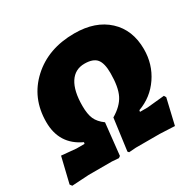

<svg xmlns="http://www.w3.org/2000/svg" viewBox="-147 -814 984 975"><g transform="rotate(-30 344.5 -326.5)"><path d="M9 6 0 -6 36 -155 122 -147H169L171 -156Q56 -209 56 -340Q56 -480 153.5 -569.5Q251 -659 404 -659Q527 -659 599 -592.5Q671 -526 671 -413Q671 -325 623.5 -255Q576 -185 496 -156L494 -147H539L640 -157L647 -145L612 4L525 0H385L344 3L338 -4L363 -190Q419 -223 441 -267Q463 -311 463 -393Q463 -451 442.5 -475.5Q422 -500 372 -500Q316 -500 286 -453.5Q256 -407 256 -319Q256 -271 268.5 -242.5Q281 -214 314 -190L294 -4L284 3L245 0H108Z"/></g></svg>

Font: Alegreya Sans SC Black
Style: Italic
Weight: 900
Italic angle: -7°
Designer: Juan Pablo del Peral
Foundry: Huerta Tipografica
Version: Version 2.007